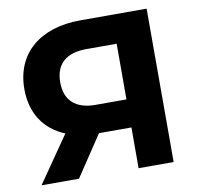

<svg xmlns="http://www.w3.org/2000/svg" viewBox="-78 -782 891 863"><g transform="rotate(-10 367.0 -350.0)"><path d="M344 -700C159 -700 42 -602 42 -439C42 -329 95 -249 189 -211L43 0H214L338 -186H486V0H646V-700ZM486 -568V-314H344C253 -314 206 -360 206 -441C206 -525 256 -568 348 -568Z"/></g></svg>

Font: Talent SemiBold
Style: Bold
Weight: 700
Designer: Mike Powis
Version: Version 1.001;hotconv 1.0.109;makeotfexe 2.5.65596